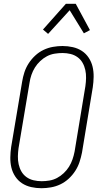

<svg xmlns="http://www.w3.org/2000/svg" viewBox="-20 -986 540 1014"><path d="M199 8Q171 8 144.5 2Q118 -4 96.5 -18Q75 -32 60.5 -54Q46 -76 40 -101.5Q34 -127 34.5 -155Q35 -183 39 -210L97 -555Q101 -580 109 -604.5Q117 -629 131.5 -651.5Q146 -674 166 -692.5Q186 -711 210 -722.5Q234 -734 260 -738.5Q286 -743 310 -743Q338 -743 364.5 -737Q391 -731 412.5 -717Q434 -703 448.5 -681Q463 -659 469 -633.5Q475 -608 474.5 -580Q474 -552 470 -525L413 -180Q408 -155 400 -130.5Q392 -106 377.5 -83.5Q363 -61 343 -42.5Q323 -24 299 -12.5Q275 -1 249 3.5Q223 8 199 8ZM200 -29Q220 -29 241 -32.5Q262 -36 281 -46Q300 -56 316.5 -71.5Q333 -87 344.5 -105.5Q356 -124 363 -144.5Q370 -165 374 -186L431 -531Q434 -552 434.5 -574Q435 -596 430.5 -616.5Q426 -637 416 -654.5Q406 -672 389.5 -684Q373 -696 352.5 -701Q332 -706 310 -706Q290 -706 268.5 -702.5Q247 -699 228 -689Q209 -679 192.5 -663.5Q176 -648 164.5 -629.5Q153 -611 146 -590.5Q139 -570 136 -549L78 -204Q75 -183 74.5 -161Q74 -139 78.5 -118.5Q83 -98 93 -80.5Q103 -63 119.5 -51Q136 -39 157 -34Q178 -29 200 -29ZM234 -807 207 -830 328 -966H380L455 -827L423 -810L348 -932Z"/></svg>

Font: Iosevka Extralight Oblique
Style: Regular
Weight: 200
Italic angle: -9°
Monospace: yes
Designer: Belleve Invis
Foundry: Belleve Invis
Version: Version 32.5.0; ttfautohint (v1.8.4)